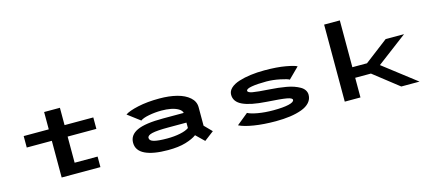

<svg xmlns="http://www.w3.org/2000/svg" viewBox="-59 -1354 4318 1926"><g transform="rotate(-15 2100.0 -391.0)"><path d="M140 -381V-500H400.5V-680H564.5V-500H863V-381H564.5V-109.5H803V0H400.5V-381Z M1550.5 -512Q1653 -512 1733 -491.5Q1813 -471 1861.5 -428.2Q1910 -385.5 1910 -325.5V-133.5L1985.5 -56.5L1887 18.5L1802.5 -63.5Q1762 -33.5 1688 -11.2Q1614 11 1505 11Q1349.5 11 1266 -29.2Q1182.5 -69.5 1182.5 -150.5Q1182.5 -231 1266.2 -270Q1350 -309 1537 -309H1751Q1745.5 -335.5 1713 -354.2Q1680.5 -373 1636.2 -381.2Q1592 -389.5 1541 -389.5Q1473 -389.5 1409.5 -377.2Q1346 -365 1320.5 -345L1192 -442Q1231.5 -469.5 1328.5 -490.8Q1425.5 -512 1550.5 -512ZM1525.5 -104Q1598.5 -104 1659.8 -116.5Q1721 -129 1752 -151.5V-208H1564.5Q1445 -208 1394.8 -196Q1344.5 -184 1344.5 -157Q1344.5 -128 1389.2 -116Q1434 -104 1525.5 -104Z M2623.5 11Q2498 11 2397 -5.2Q2296 -21.5 2244.5 -48L2363.5 -145Q2395 -127 2467.8 -114.2Q2540.5 -101.5 2627 -101.5Q2729.5 -101.5 2786.8 -115Q2844 -128.5 2844 -152Q2844 -172 2787.5 -182Q2731 -192 2580.5 -201.5Q2418.5 -212 2337.8 -249.8Q2257 -287.5 2257 -361Q2257 -400 2289.2 -429.8Q2321.5 -459.5 2376.8 -477Q2432 -494.5 2498.8 -503.2Q2565.5 -512 2641 -512Q2773 -512 2862 -495.8Q2951 -479.5 2975.5 -464.5L2865.5 -355.5Q2849 -368 2773.2 -383.5Q2697.5 -399 2632 -399Q2538.5 -399 2480.5 -389Q2422.5 -379 2422.5 -358.5Q2422.5 -340 2470 -331Q2517.5 -322 2645.5 -314Q2692 -311 2731.5 -306.5Q2771 -302 2814.2 -294.5Q2857.5 -287 2890.5 -275.2Q2923.5 -263.5 2951 -248Q2978.5 -232.5 2993.2 -210Q3008 -187.5 3008 -160.5Q3008 -115.5 2977.8 -81.5Q2947.5 -47.5 2893.5 -27.8Q2839.5 -8 2772 1.5Q2704.5 11 2623.5 11Z M3927.5 0 3667 -204H3503.5V0H3340.5V-800H3503.5V-314H3655.5L3899 -500H4090L3776 -263L4117 0Z"/></g></svg>

Font: League Mono Extended SemiBold
Style: Regular
Weight: 600
Width: 9
Designer: Tyler Finck
Foundry: The League of Moveable Type / Tyler Finck
Version: Version 2.210